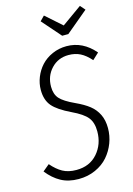

<svg xmlns="http://www.w3.org/2000/svg" viewBox="-138 -953 715 1032"><g transform="rotate(-15 219.5 -437.5)"><path d="M414.1 -886.2 438 -858.9 314.9 -755.9H280.8L189 -860.8L213.9 -886.2L303.2 -807.1ZM288.1 -695.8Q378.4 -695.8 443.8 -619.1L408.2 -585.9Q379.9 -618.2 351.3 -632.6Q322.8 -647 286.1 -647Q228 -647 189.9 -606.4Q151.9 -565.9 151.9 -506.8Q151.9 -464.8 173.6 -440.2Q195.3 -415.5 254.9 -388.2Q301.8 -366.7 330.1 -344.2Q358.4 -321.8 374.3 -289.3Q390.1 -256.8 390.1 -212.9Q390.1 -170.4 375 -130.6Q359.9 -90.8 332.3 -59.1Q304.7 -27.3 262 -8.1Q219.2 11.2 168 11.2Q111.8 11.2 70.3 -11.5Q28.8 -34.2 -4.9 -77.1L32.2 -107.9Q61.5 -73.7 92.8 -56.4Q124 -39.1 168.9 -39.1Q242.7 -39.1 286.4 -89.1Q330.1 -139.2 330.1 -210.9Q330.1 -260.3 307.1 -288.8Q284.2 -317.4 223.1 -346.2Q151.4 -380.4 122.8 -414.1Q94.2 -447.8 94.2 -503.9Q94.2 -539.6 107.9 -574Q121.6 -608.4 146.2 -635.5Q170.9 -662.6 208 -679.2Q245.1 -695.8 288.1 -695.8Z"/></g></svg>

Font: Fira Sans Compressed Light
Style: Italic
Weight: 300
Width: 3
Italic angle: -8°
Designer: Carrois Corporate & Edenspiekermann AG
Foundry: Carrois Corporate GbR & Edenspiekermann AG
Version: Version 4.203;PS 004.203;hotconv 1.0.88;makeotf.lib2.5.64775